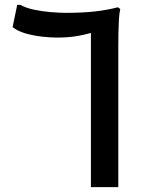

<svg xmlns="http://www.w3.org/2000/svg" viewBox="-20 -772 604 792"><path d="M355 0V-685L381 -644Q341 -631 302.5 -624Q264 -617 216 -617Q186 -617 152 -621Q118 -625 86 -634Q54 -643 32 -660L51 -752H64Q87 -739 120.5 -732Q154 -725 189.5 -722Q225 -719 253 -719Q318 -719 369 -724.5Q420 -730 466 -742L476 -735Q472 -717 470.5 -690.5Q469 -664 468.5 -636.5Q468 -609 468 -589V0Z"/></svg>

Font: Kufam Medium
Style: Italic
Weight: 500
Italic angle: -11°
Designer: Artur Schmal
Foundry: Original Type
Version: Version 1.301; ttfautohint (v1.8.3)